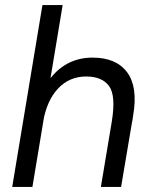

<svg xmlns="http://www.w3.org/2000/svg" viewBox="-20 -740 598 760"><path d="M148 -720H228L108.3 0H28.3ZM422.3 -257.7 506.5 -279.3 459.3 0H379.3ZM322 -437.2Q254.8 -437.5 209.9 -389.7Q165 -341.8 150.5 -256.8L111.5 -260.2Q125.3 -339.7 157 -396Q188.7 -452.3 236.8 -482.2Q284.8 -512 346.2 -512Q439.8 -512 483.1 -454Q526.3 -396 507.3 -284.3L503.2 -257.7H422.3Q439.3 -360.5 412.2 -398.7Q385 -436.8 322 -437.2Z"/></svg>

Font: Oak Sans Light Italic
Style: Regular
Weight: 400
Italic angle: -9.5°
Foundry: Erik Kennedy, Walven
Version: Version 1.000;Glyphs 3.1.2 (3151)